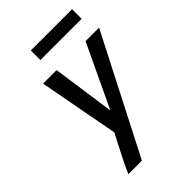

<svg xmlns="http://www.w3.org/2000/svg" viewBox="-267 -1030 1135 1135"><g transform="rotate(-45 300.0 -462.5)"><path d="M222 0H109Q128 -44 149.5 -87Q171 -130 193 -172L225 -234L193 -403L131 -735H244L300 -342L486 -735H599ZM218 -845V-925H563V-845Z"/></g></svg>

Font: Iosevka Semibold Extended
Style: Italic
Weight: 600
Width: 7
Italic angle: -9°
Monospace: yes
Designer: Belleve Invis
Foundry: Belleve Invis
Version: Version 32.5.0; ttfautohint (v1.8.4)